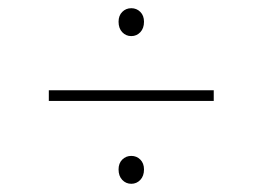

<svg xmlns="http://www.w3.org/2000/svg" viewBox="-20 -563 640 468"><path d="M300 -475Q287 -475 278 -484.5Q269 -494 269 -510Q269 -525 278 -534Q287 -543 300 -543Q313 -543 322 -534Q331 -525 331 -510Q331 -494 322 -484.5Q313 -475 300 -475ZM300 -115Q287 -115 278 -124.5Q269 -134 269 -150Q269 -165 278 -174Q287 -183 300 -183Q313 -183 322 -174Q331 -165 331 -150Q331 -134 322 -124.5Q313 -115 300 -115ZM99 -317V-343H501V-317Z"/></svg>

Font: SourceCodeVF
Style: Italic
Weight: 200
Italic angle: -11°
Monospace: yes
Designer: Paul D. Hunt, Teo Tuominen
Foundry: Adobe
Version: Version 1.026;hotconv 1.1.0;makeotfexe 2.6.0